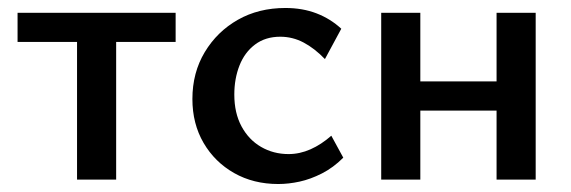

<svg xmlns="http://www.w3.org/2000/svg" viewBox="-20 -450 1430 481"><path d="M173 0V-418H271V0ZM24 -345V-418H420V-345Z M677 11Q615 11 566.5 -16.5Q518 -44 490 -92Q462 -140 462 -202Q462 -268 493 -319.5Q524 -371 576 -400.5Q628 -430 695 -430Q738 -430 773 -416.5Q808 -403 835 -378L794 -302Q768 -329 740.5 -343.5Q713 -358 682 -358Q645 -358 619 -338.5Q593 -319 580 -286Q567 -253 567 -213Q567 -167 585 -133.5Q603 -100 634 -82Q665 -64 703 -64Q731 -64 758 -76Q785 -88 810 -110L840 -55Q815 -30 786.5 -15.5Q758 -1 730.5 5Q703 11 677 11Z M1224 0V-418H1322V0ZM935 0V-418H1033V0ZM982 -173V-246H1275V-173Z"/></svg>

Font: Ysabeau Office SemiBold
Style: Regular
Weight: 600
Designer: Christian Thalmann (Catharsis Fonts)
Version: Version 2.001;gftools[0.9.30]; featfreeze: tnum,lnum,ss02